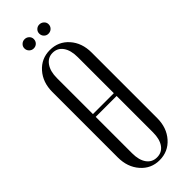

<svg xmlns="http://www.w3.org/2000/svg" viewBox="-273 -849 882 882"><g transform="rotate(-45 167.5 -408.0)"><path d="M89.8 -794.9Q89.8 -807.1 98.9 -815.7Q107.9 -824.2 120.1 -824.2Q132.8 -824.2 141.8 -815.7Q150.9 -807.1 150.9 -794.9Q150.9 -781.7 142.1 -772.9Q133.3 -764.2 120.1 -764.2Q107.9 -764.2 98.9 -772.9Q89.8 -781.7 89.8 -794.9ZM186 -794.9Q186 -807.1 194.8 -815.7Q203.6 -824.2 215.8 -824.2Q228.5 -824.2 237.8 -815.7Q247.1 -807.1 247.1 -794.9Q247.1 -781.7 238 -772.9Q229 -764.2 215.8 -764.2Q203.6 -764.2 194.8 -772.9Q186 -781.7 186 -794.9ZM39.1 -137.2V-563Q39.1 -625 75.4 -666Q111.8 -707 167 -707Q222.7 -707 258.8 -666.3Q294.9 -625.5 294.9 -563V-137.2Q294.9 -74.7 258.5 -33.4Q222.2 7.8 166 7.8Q111.3 7.8 75.2 -33.4Q39.1 -74.7 39.1 -137.2ZM99.1 -592.8V-358.9H234.9V-592.8Q234.9 -637.7 216.8 -663.3Q198.7 -689 167 -689Q136.2 -689 117.7 -662.8Q99.1 -636.7 99.1 -592.8ZM99.1 -340.8V-104Q99.1 -60.1 117.2 -34.9Q135.3 -9.8 167 -9.8Q198.7 -9.8 216.8 -34.9Q234.9 -60.1 234.9 -104V-340.8Z"/></g></svg>

Font: Moniqa Narrow Heading
Style: Regular
Weight: 400
Width: 4
Designer: Rajesh Rajput
Foundry: Rajesh Rajput
Version: Version 1.000